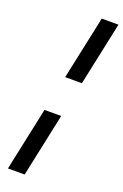

<svg xmlns="http://www.w3.org/2000/svg" viewBox="-171 -793 645 1004"><g transform="rotate(20 151.5 -291.0)"><path d="M135 -390 210 -743H303L228 -390ZM17 161 92 -192H185L110 161Z"/></g></svg>

Font: Saira Thin Medium
Style: Italic
Weight: 500
Italic angle: -12°
Version: Version 1.101